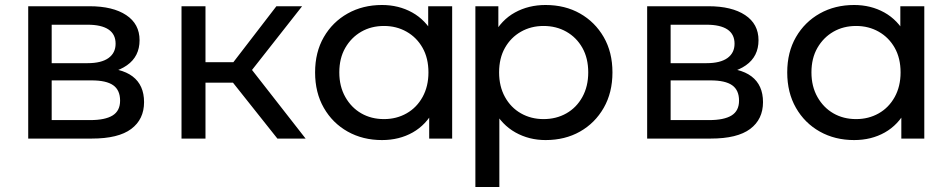

<svg xmlns="http://www.w3.org/2000/svg" viewBox="-20 -555 3722 769"><path d="M93 0V-530H339Q432 -530 485.5 -494.5Q539 -459 539 -394Q539 -329 488.5 -293.5Q438 -258 355 -258L370 -284Q465 -284 511 -249Q557 -214 557 -146Q557 -77 505.5 -38.5Q454 0 348 0ZM187 -74H341Q401 -74 431 -92.5Q461 -111 461 -152Q461 -194 433.5 -213.5Q406 -233 347 -233H187ZM187 -302H331Q386 -302 414.5 -322.5Q443 -343 443 -380Q443 -418 414.5 -437Q386 -456 331 -456H187Z M1091 0 886 -258 965 -306 1204 0ZM707 0V-530H803V0ZM774 -224V-306H949V-224ZM973 -254 884 -266 1087 -530H1190Z M1510 6Q1433 6 1372.5 -28Q1312 -62 1277 -123Q1242 -184 1242 -265Q1242 -346 1277 -406.5Q1312 -467 1372.5 -501Q1433 -535 1510 -535Q1577 -535 1631 -505Q1685 -475 1717.5 -415Q1750 -355 1750 -265Q1750 -175 1718.5 -115Q1687 -55 1633 -24.5Q1579 6 1510 6ZM1518 -78Q1568 -78 1608.5 -101Q1649 -124 1672.5 -166.5Q1696 -209 1696 -265Q1696 -322 1672.5 -363.5Q1649 -405 1608.5 -428Q1568 -451 1518 -451Q1467 -451 1427 -428Q1387 -405 1363 -363.5Q1339 -322 1339 -265Q1339 -209 1363 -166.5Q1387 -124 1427 -101Q1467 -78 1518 -78ZM1699 0V-143L1705 -266L1695 -389V-530H1791V0Z M2165 6Q2099 6 2044.5 -24.5Q1990 -55 1957.5 -115Q1925 -175 1925 -265Q1925 -355 1956.5 -415Q1988 -475 2042.5 -505Q2097 -535 2165 -535Q2243 -535 2303 -501Q2363 -467 2398 -406.5Q2433 -346 2433 -265Q2433 -184 2398 -123Q2363 -62 2303 -28Q2243 6 2165 6ZM1884 194V-530H1976V-387L1970 -264L1980 -141V194ZM2157 -78Q2208 -78 2248.5 -101Q2289 -124 2312.5 -166.5Q2336 -209 2336 -265Q2336 -322 2312.5 -363.5Q2289 -405 2248.5 -428Q2208 -451 2157 -451Q2107 -451 2066.5 -428Q2026 -405 2002.5 -363.5Q1979 -322 1979 -265Q1979 -209 2002.5 -166.5Q2026 -124 2066.5 -101Q2107 -78 2157 -78Z M2572 0V-530H2818Q2911 -530 2964.5 -494.5Q3018 -459 3018 -394Q3018 -329 2967.5 -293.5Q2917 -258 2834 -258L2849 -284Q2944 -284 2990 -249Q3036 -214 3036 -146Q3036 -77 2984.5 -38.5Q2933 0 2827 0ZM2666 -74H2820Q2880 -74 2910 -92.5Q2940 -111 2940 -152Q2940 -194 2912.5 -213.5Q2885 -233 2826 -233H2666ZM2666 -302H2810Q2865 -302 2893.5 -322.5Q2922 -343 2922 -380Q2922 -418 2893.5 -437Q2865 -456 2810 -456H2666Z M3401 6Q3324 6 3263.5 -28Q3203 -62 3168 -123Q3133 -184 3133 -265Q3133 -346 3168 -406.5Q3203 -467 3263.5 -501Q3324 -535 3401 -535Q3468 -535 3522 -505Q3576 -475 3608.5 -415Q3641 -355 3641 -265Q3641 -175 3609.5 -115Q3578 -55 3524 -24.5Q3470 6 3401 6ZM3409 -78Q3459 -78 3499.5 -101Q3540 -124 3563.5 -166.5Q3587 -209 3587 -265Q3587 -322 3563.5 -363.5Q3540 -405 3499.5 -428Q3459 -451 3409 -451Q3358 -451 3318 -428Q3278 -405 3254 -363.5Q3230 -322 3230 -265Q3230 -209 3254 -166.5Q3278 -124 3318 -101Q3358 -78 3409 -78ZM3590 0V-143L3596 -266L3586 -389V-530H3682V0Z"/></svg>

Font: MOST Montserrat Medium
Style: Regular
Weight: 500
Designer: Julieta Ulanovsky
Foundry: Julieta Ulanovsky
Version: Version 8.000;March 11, 2024;FontCreator 15.0.0.2926 64-bit